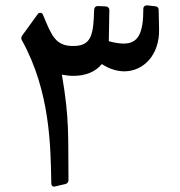

<svg xmlns="http://www.w3.org/2000/svg" viewBox="-20 -678 666 709"><path d="M180.2 11.2 221.7 1.5C228.5 0 232.9 -5.8 232.9 -12.7C231 -174.3 237.3 -235.8 208.5 -402.3C223.6 -399.4 237.8 -397.9 251.9 -397.9C296.4 -397.9 333 -413.1 356 -441.4C383.8 -423.3 412.1 -414.6 439 -414.6C510.2 -414.6 569.3 -475.6 567.4 -569.3L565.9 -641.6C565.9 -649.4 561.5 -653.8 553.7 -654.8L523.9 -658.2C515.1 -658.7 509.3 -653.8 509.3 -645.5C509.3 -555.2 490.7 -517.1 436.5 -517.1C420.9 -517.1 402.8 -520 381.8 -525.9L383.8 -641.1C383.8 -648.4 377.9 -654.3 370.6 -654.3L340.8 -655.7C333 -655.7 327.6 -649.9 327.6 -641.6C325.2 -553.2 318.4 -510.2 255.9 -508.3C184.1 -505.3 170.4 -547.8 138.7 -623.5C136.7 -628.4 132.8 -630.8 128.9 -630.8C125 -630.8 121.6 -628.9 118.7 -625L62 -546.8C59.6 -543.9 58.6 -540.5 58.6 -537.1C58.6 -534.6 59.1 -532.2 60.6 -529.7C166 -340.3 167 -135.2 169.4 -1.4C169.4 6.9 173.3 11.3 180.2 11.3Z"/></svg>

Font: Pfont
Style: Regular
Weight: 400
Designer: Damoon Khanjanzadeh
Foundry: pfont
Version: Version 1.000;PS 000.300;hotconv 1.0.88;makeotf.lib2.5.64775